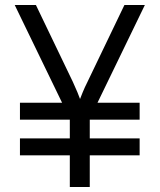

<svg xmlns="http://www.w3.org/2000/svg" viewBox="-20 -750 640 770"><path d="M60 -127V-195H260V-270H60V-338H229L39 -730H124L272 -422Q283 -398 290.5 -380Q298 -362 301 -353Q304 -361 311.5 -379.5Q319 -398 331 -422L479 -730H561L371 -338H540V-270H340V-195H540V-127H340V0H260V-127Z"/></svg>

Font: JetBrains Mono NL Light
Style: Regular
Weight: 300
Monospace: yes
Designer: Philipp Nurullin, Konstantin Bulenkov
Foundry: JetBrains
Version: Version 2.305; ttfautohint (v1.8.4.7-5d5b)